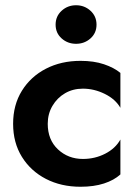

<svg xmlns="http://www.w3.org/2000/svg" viewBox="-20 -702 529 732"><path d="M192 -608Q192 -640 215 -661Q238 -682 270 -682Q302 -682 325 -661Q348 -640 348 -608Q348 -576 325 -555.5Q302 -535 270 -535Q238 -535 215 -555.5Q192 -576 192 -608ZM162 -230Q162 -169 201 -132.5Q240 -96 296 -96Q342 -96 381 -116Q420 -136 439 -170V-37Q415 -15 376.5 -2.5Q338 10 287 10Q213 10 155 -20Q97 -50 63.5 -104Q30 -158 30 -230Q30 -302 63.5 -356Q97 -410 155 -440Q213 -470 287 -470Q338 -470 376.5 -457Q415 -444 439 -424V-291Q420 -324 379.5 -344Q339 -364 296 -364Q258 -364 228 -346.5Q198 -329 180 -298.5Q162 -268 162 -230Z"/></svg>

Font: Jost* Semi
Style: Regular
Weight: 600
Version: Version 3.7